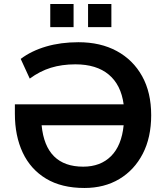

<svg xmlns="http://www.w3.org/2000/svg" viewBox="-20 -925 825 955"><path d="M400 10Q286 10 209 -36.5Q132 -83 93 -166Q54 -249 54 -359V-406H595Q582 -503 521 -554Q460 -605 355 -605Q288 -605 233 -588Q178 -571 128 -534L83 -632Q136 -672 209 -693.5Q282 -715 370 -715Q480 -715 561 -671Q642 -627 687 -546Q732 -465 732 -352Q732 -241 690 -160Q648 -79 573.5 -34.5Q499 10 400 10ZM394 -96Q480 -96 532.5 -148.5Q585 -201 595 -302H187Q207 -96 394 -96ZM418 -790V-905H534V-790ZM230 -790V-905H346V-790Z"/></svg>

Font: Nunito Sans
Style: Bold
Weight: 700
Designer: Vernon Adams
Foundry: Vernon Adams
Version: Version 3.101; ttfautohint (v1.8.4.7-5d5b);gftools[0.9.27]